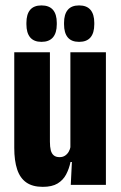

<svg xmlns="http://www.w3.org/2000/svg" viewBox="-20 -700 458 727"><path d="M169 -502V-163.5Q169 -144 172.2 -131.2Q175.5 -118.5 183.5 -111.8Q191.5 -105 205.5 -105Q217.5 -105 226 -110.5Q234.5 -116 240 -125.2Q245.5 -134.5 247.5 -146.5L275 -86.5H247Q241.5 -60.5 230.2 -39.2Q219 -18 198 -5.2Q177 7.5 142 7.5Q103.5 7.5 79.8 -9Q56 -25.5 45 -58.5Q34 -91.5 34 -140V-502ZM381 -502V0H248L253 -103L246.5 -104V-502ZM137 -541.5Q108.5 -541.5 94.2 -558.5Q80 -575.5 80 -608V-613.5Q80 -646 94.2 -662.8Q108.5 -679.5 137 -679.5Q166 -679.5 180.5 -662.8Q195 -646 195 -613.5V-608Q195 -575.5 180.5 -558.5Q166 -541.5 137 -541.5ZM279.5 -541.5Q250.5 -541.5 236.5 -558.5Q222.5 -575.5 222.5 -608V-613.5Q222.5 -645.5 236.5 -662.5Q250.5 -679.5 279.5 -679.5Q308.5 -679.5 322.8 -662.5Q337 -645.5 337 -613.5V-608Q337 -575.5 322.8 -558.5Q308.5 -541.5 279.5 -541.5Z"/></svg>

Font: Anek Latin Condensed
Style: Bold
Weight: 700
Width: 3
Designer: Yesha Goshar
Foundry: Ek Type
Version: Version 1.003